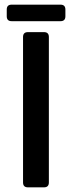

<svg xmlns="http://www.w3.org/2000/svg" viewBox="-20 -805 309 825"><path d="M100 0Q79 0 79 -21V-646Q79 -667 100 -667H169Q190 -667 190 -646V-21Q190 0 169 0ZM30 -714Q9 -714 9 -735V-764Q9 -785 30 -785H240Q261 -785 261 -764V-735Q261 -714 240 -714Z"/></svg>

Font: Pitagon Sans Medium
Style: Regular
Weight: 500
Designer: Travis Tran
Foundry: Pitagon
Version: Version 1.001; ttfautohint (v1.8.4.7-5d5b);gftools[0.9.26]